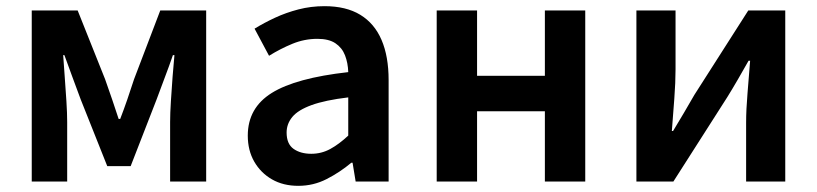

<svg xmlns="http://www.w3.org/2000/svg" viewBox="-20 -589 2651 623"><path d="M83 0V-555H232L321 -332Q333 -298 344 -266Q355 -234 365 -203H370Q382 -234 393 -266Q404 -298 415 -332L500 -555H649V0H532V-193Q532 -221 534.5 -260.5Q537 -300 540 -340Q543 -380 546 -410H541Q529 -375 514.5 -337Q500 -299 488 -266L404 -50H328L242 -266Q230 -299 215.5 -337.5Q201 -376 189 -410H185Q187 -380 190 -340Q193 -300 195.5 -260.5Q198 -221 198 -193V0Z M948 14Q899 14 862.5 -7Q826 -28 805 -64.5Q784 -101 784 -149Q784 -239 862 -287.5Q940 -336 1110 -355Q1109 -385 1099.5 -409.5Q1090 -434 1068.5 -448.5Q1047 -463 1010 -463Q968 -463 929 -447Q890 -431 853 -408L806 -496Q837 -515 872.5 -531.5Q908 -548 948.5 -558.5Q989 -569 1033 -569Q1103 -569 1149 -541Q1195 -513 1218 -459.5Q1241 -406 1241 -329V0H1134L1124 -61H1120Q1083 -30 1040 -8Q997 14 948 14ZM990 -90Q1023 -90 1051.5 -105.5Q1080 -121 1110 -149V-273Q1035 -264 991 -248Q947 -232 928.5 -209.5Q910 -187 910 -159Q910 -122 932.5 -106Q955 -90 990 -90Z M1397 0V-555H1528V-343H1748V-555H1879V0H1748V-228H1528V0Z M2045 0V-555H2172V-364Q2172 -322 2168 -269Q2164 -216 2160 -164H2164Q2179 -189 2199 -222.5Q2219 -256 2233 -281L2408 -555H2528V0H2401V-191Q2401 -233 2405.5 -286Q2410 -339 2414 -392H2409Q2395 -367 2375 -332.5Q2355 -298 2340 -274L2165 0Z"/></svg>

Font: Noto Sans KR SemiBold
Style: Regular
Weight: 600
Designer: Ryoko NISHIZUKA  (kana, bopomofo & ideographs); Paul D. Hunt (Latin, Greek & Cyrillic); Sandoll Communications , Soo-you
Foundry: Adobe
Version: Version 2.004-H2;hotconv 1.0.118;makeotfexe 2.5.65603